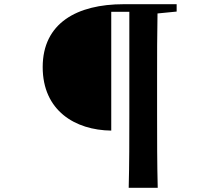

<svg xmlns="http://www.w3.org/2000/svg" viewBox="-20 -763 1040 913"><path d="M592 130H730C727 15 727 -102 727 -219V-394C727 -497 727 -600 729 -699L820 -708V-743H568C346 -743 183 -653 183 -444C183 -237 337 -144 509 -142V-707H595V-218C595 -100 595 17 592 130Z"/></svg>

Font: Noto Serif SC
Style: Bold
Weight: 700
Designer: Ryoko NISHIZUKA 西塚涼子 (kana & ideographs); Frank Grießhammer (Latin, Greek & Cyrillic); Wenlong ZHANG 张文龙 (bopomofo); San
Foundry: Adobe
Version: Version 2.001;hotconv 1.1.0;makeotfexe 2.6.0